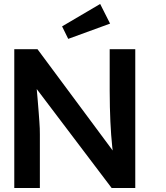

<svg xmlns="http://www.w3.org/2000/svg" viewBox="-20 -948 838 968"><path d="M52 0V-700H169L575 -153L553 -149Q549 -177 546 -206.5Q543 -236 540.5 -268Q538 -300 536.5 -335Q535 -370 534 -408.5Q533 -447 533 -490V-700H662V0H543L135 -539L161 -546Q166 -490 169.5 -450.5Q173 -411 175 -382.5Q177 -354 178.5 -335Q180 -316 180.5 -300.5Q181 -285 181 -271V0ZM324 -752 293 -815 485 -928 535 -829Z"/></svg>

Font: Our Lexend Medium
Style: Regular
Weight: 500
Designer: Bonnie Shaver-Troup, Thomas Jockin
Foundry: Lexend
Version: Version 1.007